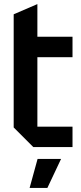

<svg xmlns="http://www.w3.org/2000/svg" viewBox="-20 -720 395 940"><path d="M47 -650 163 -700V-540H335V-440H163V-100H335V0H143L47 -96ZM125 200 164 58H279L212 200Z"/></svg>

Font: Tektur SemiCondensed Medium
Style: Regular
Weight: 500
Width: 4
Designer: Adam Jagosz
Foundry: Adam Jagosz
Version: Version 1.005;gftools[0.9.30]